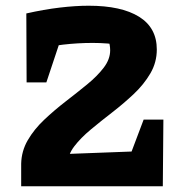

<svg xmlns="http://www.w3.org/2000/svg" viewBox="-20 -651 642 671"><path d="M54 0V-79Q55 -123 77 -161Q99 -199 134.5 -232.5Q170 -266 209.5 -296.5Q249 -327 284.5 -356Q320 -385 342.5 -414.5Q365 -444 365 -475Q365 -494 358.5 -512.5Q352 -531 336 -557L406 -493Q355 -501 304 -501Q252 -501 200.5 -495Q149 -489 98 -479L72 -604Q134 -618 189 -624.5Q244 -631 290 -631Q404 -631 466 -592.5Q528 -554 528 -478Q528 -433 505.5 -394.5Q483 -356 447.5 -322.5Q412 -289 372.5 -258.5Q333 -228 297.5 -198.5Q262 -169 239.5 -139.5Q217 -110 217 -79L216 0ZM109 0V-109L508 -124V0ZM394 0 482 -233H551L549 0ZM73 -363 72 -604 223 -606 142 -363Z"/></svg>

Font: Piazzolla Thin Black
Style: Regular
Weight: 900
Version: Version 2.005